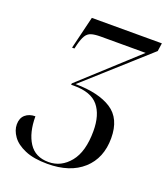

<svg xmlns="http://www.w3.org/2000/svg" viewBox="-134 -808 794 912"><g transform="rotate(20 263.5 -352.0)"><path d="M211 10Q142 10 97.5 -9Q53 -28 32 -57.5Q11 -87 11 -117Q11 -149 30.5 -166Q50 -183 81 -183Q81 -100 113.5 -50Q146 0 213 0Q277 0 320.5 -53.5Q364 -107 364 -211Q364 -293 327 -337.5Q290 -382 204 -382H189L190 -389L470 -645H243Q213 -645 195.5 -639.5Q178 -634 168 -617.5Q158 -601 150 -570L145 -549H133L173 -714H527L521 -673L208 -392Q325 -391 390 -349Q455 -307 455 -208Q455 -107 390 -48.5Q325 10 211 10Z"/></g></svg>

Font: Noto Serif Display Condensed
Style: Italic
Weight: 400
Width: 3
Italic angle: -12°
Designer: Monotype Design Team
Foundry: Monotype Imaging Inc.
Version: Version 2.009